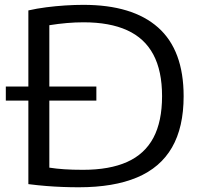

<svg xmlns="http://www.w3.org/2000/svg" viewBox="-20 -767 840 792"><path d="M4 -352V-410H377.5V-352ZM305 5.5Q271 5.5 238 4.2Q205 3 170.5 0.2Q136 -2.5 97 -7.5V-724Q132 -732 171 -737Q210 -742 249.2 -744.5Q288.5 -747 324 -747Q527 -747 632.2 -653.5Q737.5 -560 737.5 -370Q737.5 -242 689.5 -158.8Q641.5 -75.5 545.2 -35Q449 5.5 305 5.5ZM322.5 -66.5Q432 -66.5 504.5 -99Q577 -131.5 612.8 -198.8Q648.5 -266 648.5 -370.5Q648.5 -474.5 612.5 -542Q576.5 -609.5 504.5 -642.2Q432.5 -675 324.5 -675Q291 -675 256 -672Q221 -669 183.5 -663V-75.5Q212 -71 245 -68.8Q278 -66.5 322.5 -66.5Z"/></svg>

Font: Encode Sans SC Expanded
Style: Regular
Weight: 400
Width: 7
Designer: Multiple Designers
Foundry: Impallari Type
Version: Version 3.002